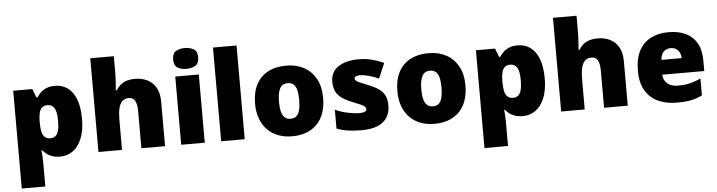

<svg xmlns="http://www.w3.org/2000/svg" viewBox="-55 -1043 5793 1551"><g transform="rotate(-5 2841.5 -268.0)"><path d="M404 -563Q496 -563 548 -489.5Q600 -416 600 -278Q600 -184 573.5 -119.5Q547 -55 501.5 -22.5Q456 10 398 10Q359 10 332 0Q305 -10 287 -24.5Q269 -39 257 -54H251Q253 -35 255 -13Q257 9 257 38V240H66V-553H221L248 -483H257Q271 -505 290.5 -523Q310 -541 338 -552Q366 -563 404 -563ZM332 -413Q304 -413 288 -399.5Q272 -386 265 -360Q258 -334 257 -294V-279Q257 -235 263.5 -205Q270 -175 287 -159.5Q304 -144 333 -144Q357 -144 373.5 -157.5Q390 -171 398 -201Q406 -231 406 -280Q406 -353 387 -383Q368 -413 332 -413Z M900 -652Q900 -591 897 -549Q894 -507 892 -485H901Q919 -514 941.5 -531Q964 -548 992 -555.5Q1020 -563 1053 -563Q1108 -563 1152 -542Q1196 -521 1222.5 -476.5Q1249 -432 1249 -360V0H1057V-302Q1057 -357 1041 -385Q1025 -413 991 -413Q957 -413 937 -393Q917 -373 908.5 -335.5Q900 -298 900 -243V0H709V-760H900Z M1571 -553V0H1380V-553ZM1476 -776Q1517 -776 1547.5 -759Q1578 -742 1578 -691Q1578 -642 1547.5 -624.5Q1517 -607 1476 -607Q1434 -607 1404.5 -624.5Q1375 -642 1375 -691Q1375 -742 1404.5 -759Q1434 -776 1476 -776Z M1895 0H1704V-760H1895Z M2555 -278Q2555 -209 2536 -155Q2517 -101 2481 -64.5Q2445 -28 2394 -9Q2343 10 2278 10Q2218 10 2167.5 -9Q2117 -28 2080.5 -64.5Q2044 -101 2023.5 -155Q2003 -209 2003 -278Q2003 -370 2036.5 -433.5Q2070 -497 2132 -530Q2194 -563 2281 -563Q2361 -563 2422.5 -530Q2484 -497 2519.5 -433.5Q2555 -370 2555 -278ZM2197 -278Q2197 -231 2205 -198Q2213 -165 2231.5 -148.5Q2250 -132 2280 -132Q2310 -132 2327.5 -148.5Q2345 -165 2353 -198Q2361 -231 2361 -278Q2361 -325 2353 -357Q2345 -389 2327 -405Q2309 -421 2279 -421Q2236 -421 2216.5 -385Q2197 -349 2197 -278Z M3075 -170Q3075 -118 3051.5 -77Q3028 -36 2976.5 -13Q2925 10 2841 10Q2782 10 2735.5 3.5Q2689 -3 2641 -21V-174Q2694 -150 2748 -139.5Q2802 -129 2833 -129Q2865 -129 2880 -136Q2895 -143 2895 -157Q2895 -169 2885 -178Q2875 -187 2849.5 -198Q2824 -209 2777 -228Q2731 -247 2700.5 -269.5Q2670 -292 2655 -323.5Q2640 -355 2640 -400Q2640 -481 2702.5 -522Q2765 -563 2868 -563Q2923 -563 2971 -551Q3019 -539 3071 -516L3019 -393Q2978 -412 2936 -423Q2894 -434 2869 -434Q2847 -434 2834.5 -428Q2822 -422 2822 -411Q2822 -401 2830.5 -393Q2839 -385 2863 -375Q2887 -365 2933 -346Q2981 -327 3012.5 -304.5Q3044 -282 3059.5 -250.5Q3075 -219 3075 -170Z M3709 -278Q3709 -209 3690 -155Q3671 -101 3635 -64.5Q3599 -28 3548 -9Q3497 10 3432 10Q3372 10 3321.5 -9Q3271 -28 3234.5 -64.5Q3198 -101 3177.5 -155Q3157 -209 3157 -278Q3157 -370 3190.5 -433.5Q3224 -497 3286 -530Q3348 -563 3435 -563Q3515 -563 3576.5 -530Q3638 -497 3673.5 -433.5Q3709 -370 3709 -278ZM3351 -278Q3351 -231 3359 -198Q3367 -165 3385.5 -148.5Q3404 -132 3434 -132Q3464 -132 3481.5 -148.5Q3499 -165 3507 -198Q3515 -231 3515 -278Q3515 -325 3507 -357Q3499 -389 3481 -405Q3463 -421 3433 -421Q3390 -421 3370.5 -385Q3351 -349 3351 -278Z M4156 -563Q4248 -563 4300 -489.5Q4352 -416 4352 -278Q4352 -184 4325.5 -119.5Q4299 -55 4253.5 -22.5Q4208 10 4150 10Q4111 10 4084 0Q4057 -10 4039 -24.5Q4021 -39 4009 -54H4003Q4005 -35 4007 -13Q4009 9 4009 38V240H3818V-553H3973L4000 -483H4009Q4023 -505 4042.5 -523Q4062 -541 4090 -552Q4118 -563 4156 -563ZM4084 -413Q4056 -413 4040 -399.5Q4024 -386 4017 -360Q4010 -334 4009 -294V-279Q4009 -235 4015.5 -205Q4022 -175 4039 -159.5Q4056 -144 4085 -144Q4109 -144 4125.5 -157.5Q4142 -171 4150 -201Q4158 -231 4158 -280Q4158 -353 4139 -383Q4120 -413 4084 -413Z M4652 -652Q4652 -591 4649 -549Q4646 -507 4644 -485H4653Q4671 -514 4693.5 -531Q4716 -548 4744 -555.5Q4772 -563 4805 -563Q4860 -563 4904 -542Q4948 -521 4974.5 -476.5Q5001 -432 5001 -360V0H4809V-302Q4809 -357 4793 -385Q4777 -413 4743 -413Q4709 -413 4689 -393Q4669 -373 4660.5 -335.5Q4652 -298 4652 -243V0H4461V-760H4652Z M5380 -563Q5461 -563 5519.5 -535Q5578 -507 5609.5 -451Q5641 -395 5641 -310V-225H5300Q5302 -182 5332.5 -154Q5363 -126 5421 -126Q5473 -126 5516 -136Q5559 -146 5605 -168V-31Q5565 -10 5517.5 0Q5470 10 5398 10Q5314 10 5248.5 -19.5Q5183 -49 5145 -112Q5107 -175 5107 -273Q5107 -373 5141.5 -437Q5176 -501 5237.5 -532Q5299 -563 5380 -563ZM5387 -433Q5353 -433 5330.5 -412Q5308 -391 5304 -345H5468Q5468 -370 5458.5 -389.5Q5449 -409 5431 -421Q5413 -433 5387 -433Z"/></g></svg>

Font: Noto Sans Thai Black
Style: Regular
Weight: 900
Version: Version 2.001